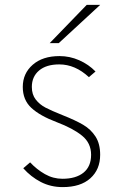

<svg xmlns="http://www.w3.org/2000/svg" viewBox="-20 -752 497 784"><path d="M75 -65 103 -89Q130 -60 163.5 -41Q197 -22 235 -22Q290 -22 321 -47Q352 -72 352 -120Q352 -168 315 -198Q278 -228 212 -253Q143 -279 108 -311.5Q73 -344 73 -397Q73 -452 113.5 -487.5Q154 -523 223 -523Q265 -523 303.5 -506Q342 -489 370 -460L343 -437Q287 -489 222 -489Q169 -489 139.5 -464Q110 -439 110 -397Q110 -366 126 -345.5Q142 -325 166 -312.5Q190 -300 235 -282Q288 -261 319.5 -242.5Q351 -224 370 -194.5Q389 -165 389 -120Q389 -60 349 -24Q309 12 236 12Q187 12 146.5 -9Q106 -30 75 -65ZM334 -732H389L220 -576H183Z"/></svg>

Font: Overpass Thin
Style: Regular
Weight: 100
Designer: Delve Withrington, Thomas Jockin
Foundry: Delve Fonts
Version: Version 3.000;DELV;Overpass